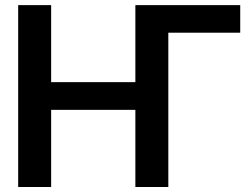

<svg xmlns="http://www.w3.org/2000/svg" viewBox="-20 -748 1002 768"><path d="M52.7 0V-727.5H184.6V-419.4H521.5V-727.5H940.9V-617.2H653.3V0H521.5V-308.6H184.6V0Z"/></svg>

Font: Inter Tight SemiBold
Style: Regular
Weight: 600
Designer: Rasmus Andersson
Foundry: rsms
Version: Version 3.004; ttfautohint (v1.8.4.7-5d5b)